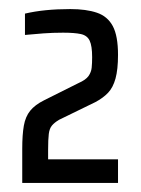

<svg xmlns="http://www.w3.org/2000/svg" viewBox="-20 -823 310 423"><path d="M29 -420V-495Q29 -526 32.5 -546Q36 -566 46.5 -579Q57 -592 77 -602L153 -640Q169 -647 175 -655.5Q181 -664 182 -674Q183 -684 183 -697Q183 -722 177.5 -733.5Q172 -745 158 -748Q144 -751 119 -751Q97 -751 76 -749.5Q55 -748 35 -746V-793Q56 -798 81 -800.5Q106 -803 135 -803Q170 -803 193.5 -795Q217 -787 228.5 -765.5Q240 -744 240 -702Q240 -670 234.5 -650Q229 -630 218 -618.5Q207 -607 190 -598L110 -559Q100 -553 94.5 -546.5Q89 -540 87.5 -528Q86 -516 86 -493V-472H240V-420Z"/></svg>

Font: Saira Condensed Medium
Style: Regular
Weight: 500
Width: 3
Designer: Hector Gatti with collaboration of the Omnibus-Type team
Foundry: Omnibus-Type
Version: Version 1.101